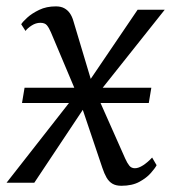

<svg xmlns="http://www.w3.org/2000/svg" viewBox="-30 -573 544 602"><path d="M350.5 9.5Q333.5 9.5 322.5 3Q311.5 -3.5 304.2 -16Q297 -28.5 291 -46.5L219.5 -258.5L248.5 -257L77.5 0H-9.5L230.5 -306.5L222.5 -251.5L129.5 -472Q123.5 -486 117 -493.8Q110.5 -501.5 96.5 -501.5Q82.5 -501.5 69.2 -493Q56 -484.5 50 -476L36.5 -497Q41 -504.5 55.5 -517.8Q70 -531 92.8 -542Q115.5 -553 145 -553Q161 -553 171.5 -547.2Q182 -541.5 189 -531.5Q196 -521.5 200 -507.5L263.5 -295.5L235 -297L401.5 -542.5H486.5L253.5 -249.5L261.5 -303.5L362.5 -76Q369 -61.5 375.5 -53.5Q382 -45.5 393 -45.5Q404.5 -45.5 418.8 -54.8Q433 -64 447 -79L461 -55Q456.5 -46 443.2 -30.8Q430 -15.5 407.2 -3Q384.5 9.5 350.5 9.5ZM39 -250 47 -298H444.5L436.5 -250Z"/></svg>

Font: Merriweather 48pt Light
Style: Italic
Weight: 300
Italic angle: -7.8°
Version: Version 2.101